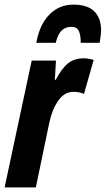

<svg xmlns="http://www.w3.org/2000/svg" viewBox="-29 -810 457 830"><path d="M108 -548H213L208 -465H212Q238 -515 265.5 -536.5Q293 -558 334 -558Q352 -558 376 -551L334 -404Q315 -413 289 -413Q249 -413 222.5 -374.5Q196 -336 184 -279L126 0H-9ZM288 -790Q350 -790 379 -760.5Q408 -731 408 -679Q408 -663 402 -625H320Q320 -659 311.5 -676.5Q303 -694 280 -694Q254 -694 237.5 -678Q221 -662 212 -625H128Q142 -704 184.5 -747Q227 -790 288 -790Z"/></svg>

Font: Noto Sans Display Ex Bold Cond
Style: Italic
Weight: 800
Width: 3
Italic angle: -12°
Designer: Monotype Design team
Foundry: Monotype Imaging Inc.
Version: Version 1.000